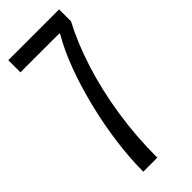

<svg xmlns="http://www.w3.org/2000/svg" viewBox="-219 -693 727 727"><g transform="rotate(-45 144.0 -330.0)"><path d="M68 0Q68 -73 79 -154.5Q90 -236 110 -316.5Q130 -397 156.5 -468Q183 -539 214 -591V-595H5V-660H277V-596Q238 -523 207.5 -428Q177 -333 160 -224.5Q143 -116 143 0Z"/></g></svg>

Font: Bricolage Grotesque 48pt Condensed Light
Style: Regular
Weight: 300
Width: 3
Designer: Mathieu Triay
Foundry: Atelier Triay
Version: Version 1.000; ttfautohint (v1.8.4.7-5d5b);gftools[0.9.32]